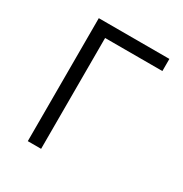

<svg xmlns="http://www.w3.org/2000/svg" viewBox="-170 -858 939 987"><g transform="rotate(30 300.0 -365.0)"><path d="M133 0V-730H552V-658H212V0Z"/></g></svg>

Font: JetBrains Mono NL Light
Style: Regular
Weight: 300
Monospace: yes
Designer: Philipp Nurullin, Konstantin Bulenkov
Foundry: JetBrains
Version: Version 2.305; ttfautohint (v1.8.4.7-5d5b)